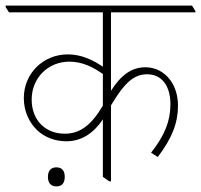

<svg xmlns="http://www.w3.org/2000/svg" viewBox="-42 -642 717 685"><path d="M195 -138C249 -138 292 -167 325 -216V-11L348 5H354V-266C402 -347 436 -377 483 -377C535 -377 566 -336 566 -270C566 -210 546 -160 497 -97L521 -82C572 -149 593 -204 593 -265C593 -301 583 -333 565 -357C544 -385 513 -402 477 -402C428 -402 390 -375 354 -318V-598H655V-603L643 -622H-22V-617L-10 -598H325V-404C288 -429 247 -448 200 -448C113 -448 43 -381 43 -292C43 -246 61 -206 91 -177C118 -152 154 -138 195 -138ZM71 -287C71 -364 130 -422 205 -422C251 -422 288 -404 325 -378V-265C284 -196 244 -165 189 -165C119 -165 71 -214 71 -287ZM159 23C179 23 189 11 189 -11C189 -33 179 -45 159 -45C140 -45 129 -33 129 -11C129 11 140 23 159 23Z"/></svg>

Font: Noto Serif Devanagari SemiCondensed Thin
Style: Regular
Weight: 100
Width: 4
Designer: Universal Thirst, Indian Type Foundry and the Monotype Design Team
Foundry: Monotype Imaging Inc.
Version: Version 2.004